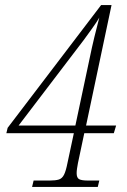

<svg xmlns="http://www.w3.org/2000/svg" viewBox="-20 -734 499 754"><path d="M106 0 112 -25H175Q198 -25 211 -29Q224 -33 231.5 -48Q239 -63 245 -94L270 -211H5L10 -232L377 -714H418L318 -241H436L427 -211H311L286 -93Q284 -82 282.5 -72Q281 -62 281 -54Q281 -36 290.5 -30.5Q300 -25 326 -25H370L364 0ZM309 -577 53 -241H276L331 -500Q341 -549 351 -590Q361 -631 370 -665Q361 -649 342 -622.5Q323 -596 309 -577Z"/></svg>

Font: Noto Serif Tamil Condensed ExtraLight
Style: Italic
Weight: 200
Width: 3
Italic angle: -12°
Designer: Indian Type Foundry, Tom Grace, and the Monotype Design Team
Foundry: Monotype Imaging Inc.
Version: Version 2.003; ttfautohint (v1.8.4.7-5d5b)